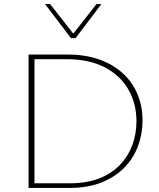

<svg xmlns="http://www.w3.org/2000/svg" viewBox="-20 -927 783 947"><path d="M121 0V-658H313Q399 -658 467 -634.5Q535 -611 583.5 -567.5Q632 -524 657.5 -464Q683 -404 683 -332Q683 -266 660.5 -206Q638 -146 593 -100Q548 -54 480.5 -27Q413 0 323 0ZM150 -23H325Q407 -23 469 -47Q531 -71 571.5 -113.5Q612 -156 632.5 -211Q653 -266 653 -328Q653 -417 613 -486Q573 -555 496.5 -595Q420 -635 310 -635H150ZM330 -739 336 -754 456 -907H480L353 -739ZM330 -739 202 -907H227L347 -754L353 -739Z"/></svg>

Font: Ysabeau Office Thin
Style: Regular
Weight: 250
Designer: Christian Thalmann (Catharsis Fonts)
Version: Version 2.001;gftools[0.9.30]; featfreeze: tnum,lnum,ss02